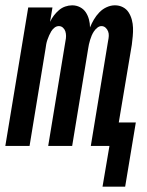

<svg xmlns="http://www.w3.org/2000/svg" viewBox="-32 -548 552 721"><path d="M353 153 379 0H309L374 -395Q376 -404 376.5 -413Q377 -422 374 -430Q371 -438 364.5 -444Q358 -450 349 -450Q341 -450 333.5 -444Q326 -438 321 -430.5Q316 -423 312.5 -415Q309 -407 306.5 -398.5Q304 -390 302 -381.5Q300 -373 299 -365L239 0H149L214 -395Q216 -404 216 -413Q216 -422 213.5 -430Q211 -438 204.5 -444Q198 -450 189 -450Q180 -450 172.5 -444Q165 -438 160.5 -430.5Q156 -423 152.5 -415Q149 -407 146 -398.5Q143 -390 141.5 -381.5Q140 -373 139 -365L79 0H-12L74 -520H165L156 -466Q162 -479 170.5 -490Q179 -501 189.5 -510Q200 -519 213 -523.5Q226 -528 239 -528Q255 -528 268.5 -521Q282 -514 290 -502Q298 -490 302 -475Q306 -460 306 -445Q312 -460 320.5 -474.5Q329 -489 341 -501.5Q353 -514 368.5 -521Q384 -528 399 -528H400Q416 -528 429.5 -521Q443 -514 451 -501.5Q459 -489 463 -474Q467 -459 467.5 -443.5Q468 -428 466.5 -412Q465 -396 463 -380L414 -88H478L438 153Z"/></svg>

Font: Iosevka Semibold
Style: Italic
Weight: 600
Italic angle: -9°
Monospace: yes
Designer: Belleve Invis
Foundry: Belleve Invis
Version: Version 32.5.0; ttfautohint (v1.8.4)